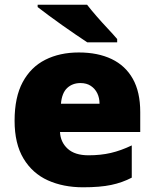

<svg xmlns="http://www.w3.org/2000/svg" viewBox="-20 -786 658 816"><path d="M315 -563Q396 -563 454.5 -535Q513 -507 544.5 -451Q576 -395 576 -310V-225H235Q237 -182 267.5 -154Q298 -126 356 -126Q408 -126 451 -136Q494 -146 540 -168V-31Q500 -10 452.5 0Q405 10 333 10Q249 10 183.5 -19.5Q118 -49 80 -112Q42 -175 42 -273Q42 -373 76.5 -437Q111 -501 172.5 -532Q234 -563 315 -563ZM322 -433Q288 -433 265.5 -412Q243 -391 239 -345H403Q403 -370 393.5 -389.5Q384 -409 366 -421Q348 -433 322 -433ZM350 -766Q367 -744 390.5 -717Q414 -690 438 -664.5Q462 -639 478 -620V-606H351Q331 -619 302.5 -638.5Q274 -658 243.5 -679.5Q213 -701 185.5 -721.5Q158 -742 140 -756V-766Z"/></svg>

Font: Noto Sans Hebrew Black
Style: Regular
Weight: 900
Designer: Monotype Design Team
Foundry: Monotype Imaging Inc.
Version: Version 2.003